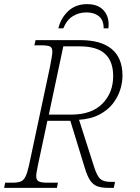

<svg xmlns="http://www.w3.org/2000/svg" viewBox="-34 -908 675 928"><path d="M-14 0 -9 -25H26Q51 -25 65.5 -30.5Q80 -36 89 -54Q98 -72 106 -108L207 -582Q212 -608 215.5 -628Q219 -648 219 -658Q219 -678 207.5 -683.5Q196 -689 162 -689H132L138 -714H355Q454 -714 506 -671Q558 -628 558 -542Q558 -508 546.5 -472.5Q535 -437 510.5 -406Q486 -375 446 -354Q406 -333 348 -329L421 -101Q435 -57 451 -43Q467 -29 500 -29H522L516 0H491Q459 0 438 -7Q417 -14 402.5 -35Q388 -56 376 -96L306 -324H195L149 -108Q146 -92 143.5 -79Q141 -66 141 -58Q141 -37 154 -31Q167 -25 193 -25H246L241 0ZM309 -354Q409 -354 461 -407Q513 -460 513 -540Q513 -612 473.5 -648Q434 -684 350 -684H272L202 -354ZM248 -771Q260 -821 296 -854.5Q332 -888 387 -888Q442 -888 469 -855.5Q496 -823 490 -771H467Q467 -811 444 -829.5Q421 -848 384 -848Q347 -848 317.5 -829.5Q288 -811 272 -771Z"/></svg>

Font: Noto Serif ExtraLight
Style: Italic
Weight: 200
Italic angle: -12°
Designer: Monotype Design Team
Foundry: Monotype Imaging Inc.
Version: Version 2.014; ttfautohint (v1.8.4.7-5d5b)